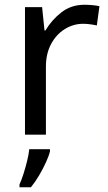

<svg xmlns="http://www.w3.org/2000/svg" viewBox="-20 -566 453 807"><path d="M335 -546Q350 -546 367.5 -544.5Q385 -543 398 -540L387 -459Q374 -462 358.5 -464Q343 -466 329 -466Q288 -466 252 -443.5Q216 -421 194.5 -380.5Q173 -340 173 -286V0H85V-536H157L167 -438H171Q197 -482 238 -514Q279 -546 335 -546ZM190 70Q186 88 173.5 115.5Q161 143 144.5 171Q128 199 110 221H62V209Q70 192 78.5 165.5Q87 139 94 110.5Q101 82 103 61H190Z"/></svg>

Font: Noto Sans Historical
Style: Regular
Weight: 400
Designer: Monotype Design Team
Foundry: Monotype Imaging Inc.
Version: Version 2.013; ttfautohint (v1.8.4.7-5d5b)